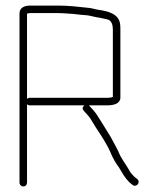

<svg xmlns="http://www.w3.org/2000/svg" viewBox="-20 -662 567 689"><path d="M412 -312V-556C412 -561 412 -568 411 -576C406 -612 369 -622 332 -627C319 -629 310 -633 296 -634C259 -638 226 -642 187 -642H89C67 -642 50 -634 50 -614V-7C50 1 56 7 64 7C72 7 77 1 77 -7V-288C80 -285 83 -284 86 -284H283C282 -284 282 -284 282 -283C275 -277 275 -271 281 -264L291 -253C298 -246 303 -239 306 -234L323 -206C344 -174 365 -144 380 -107C388 -89 396 -76 407 -61C421 -38 427 -25 445 -7L455 1C468 13 486 -7 473 -19L463 -27C453 -37 448 -42 442 -54C430 -75 414 -94 405 -118C397 -135 385 -155 377 -171C365 -191 360 -199 346 -221L329 -248C322 -259 309 -274 299 -284H366C390 -284 412 -291 412 -312ZM243 -612C246 -612 255 -611 270 -609C284 -608 299 -607 309 -604L327 -600C338 -599 357 -594 367 -592C380 -588 385 -573 385 -556V-314C380 -312 373 -311 366 -311H86C83 -311 80 -310 77 -307V-613C80 -614 84 -615 89 -615H187C206 -615 226 -613 243 -612Z"/></svg>

Font: Electronic
Style: Lt
Weight: 300
Version: Version 1.011